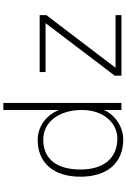

<svg xmlns="http://www.w3.org/2000/svg" viewBox="180 -942 773 1174"><g transform="rotate(-90 567.0 -355.5)"><path d="M117 -250C117 -385 173 -478 300 -478C414 -478 481 -373 481 -243C481 -102 395 -25 307 -25C185 -25 117 -110 117 -250ZM524 -722H481V-382C452 -454 386 -512 297 -512C161 -512 73 -418 73 -251C73 -91 153 11 301 11C377 11 452 -39 481 -107V0H524ZM1061 -36H739L1061 -459V-500H713V-464H1012L691 -41V0H1061Z"/></g></svg>

Font: Perun ExtraLight
Style: Regular
Weight: 200
Foundry: Copyright (c) Stefan Peev, Context Ltd, 2016
Version: Version 1.089